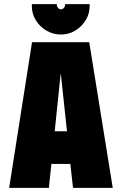

<svg xmlns="http://www.w3.org/2000/svg" viewBox="-20 -903 585 923"><path d="M411 -883H293V-879Q293 -872 287 -865Q281 -858 273 -858Q265 -858 259 -865Q253 -872 253 -879V-883H133V-874Q133 -837 152 -806Q171 -775 203 -756Q235 -737 273 -737Q311 -737 342 -756Q373 -775 392 -806Q411 -837 411 -874ZM522 0 409 -700H134L24 0H215L227 -115H318L331 0ZM243 -272 272 -552 302 -272Z"/></svg>

Font: Advent Pro Black
Style: Regular
Weight: 900
Version: Version 3.000